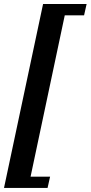

<svg xmlns="http://www.w3.org/2000/svg" viewBox="-22 -725 453 960"><path d="M215.8 214.8H-2L193.4 -705.1H411.1L398.4 -648.4H301.8L130.9 158.2H228.5Z"/></svg>

Font: Crimson Pro
Style: Bold Italic
Weight: 700
Italic angle: -12°
Designer: Jacques Le Bailly
Foundry: Baron von Fonthausen
Version: Version 1.003